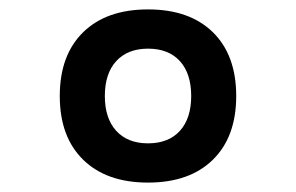

<svg xmlns="http://www.w3.org/2000/svg" viewBox="-20 -723 626 406"><path d="M293 -336.9Q205.1 -336.9 155.8 -385.3Q106.4 -433.6 106.4 -520Q106.4 -606.4 155.8 -654.8Q205.1 -703.1 293 -703.1Q380.9 -703.1 430.2 -654.8Q479.5 -606.4 479.5 -520Q479.5 -433.6 430.2 -385.3Q380.9 -336.9 293 -336.9ZM293 -419.9Q336.4 -419.9 360.4 -446.3Q384.3 -472.7 384.3 -520Q384.3 -567.4 360.4 -593.8Q336.4 -620.1 293 -620.1Q250 -620.1 225.8 -593.8Q201.7 -567.4 201.7 -520Q201.7 -472.7 225.8 -446.3Q250 -419.9 293 -419.9Z"/></svg>

Font: Cascadia Mono PL
Style: Regular
Weight: 400
Monospace: yes
Designer: Aaron Bell
Foundry: Saja Typeworks
Version: Version 2102.003